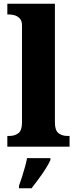

<svg xmlns="http://www.w3.org/2000/svg" viewBox="-20 -780 409 1021"><path d="M19 0V-57H30Q59 -57 78 -72Q97 -87 97 -128V-644Q97 -670 84.5 -682.5Q72 -695 56.5 -699Q41 -703 30 -703H19V-760H272V-128Q272 -87 291 -72Q310 -57 339 -57H350V0ZM81 208Q88 189 96.5 162.5Q105 136 112.5 109Q120 82 124 61H248V71Q239 92 222 118.5Q205 145 185 172Q165 199 148 221H81Z"/></svg>

Font: Noto Serif Lao ExtraBold
Style: Regular
Weight: 800
Designer: Monotype Design Team
Foundry: Monotype Imaging Inc.
Version: Version 2.003; ttfautohint (v1.8.4.7-5d5b)